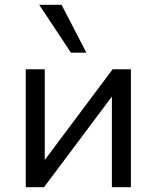

<svg xmlns="http://www.w3.org/2000/svg" viewBox="-20 -778 651 798"><path d="M87 0V-490H166V-93H151L448 -490H524V0H445V-398H461L163 0ZM275 -559 143 -758H236L339 -559Z"/></svg>

Font: Nunito Sans 10pt
Style: Regular
Weight: 400
Designer: Vernon Adams
Foundry: Vernon Adams
Version: Version 3.101;gftools[0.9.27]